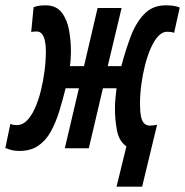

<svg xmlns="http://www.w3.org/2000/svg" viewBox="-71 -556 694 720"><path d="M366 144 403 -7Q375 -27 367.5 -67.5Q360 -108 360 -148Q360 -170 362 -188Q364 -206 366 -225H315L262 0H172L225 -225H175Q164 -180 151 -138Q138 -96 119.5 -62.5Q101 -29 72.5 -9.5Q44 10 2 10Q-11 10 -22 8Q-33 6 -51 -1L-32 -92Q-27 -89 -21.5 -88Q-16 -87 -6 -87Q13 -87 30 -104Q47 -121 60 -150Q73 -179 82 -215Q91 -251 96 -289.5Q101 -328 101 -364Q101 -386 97.5 -402.5Q94 -419 86.5 -428.5Q79 -438 66 -438Q60 -438 55.5 -437.5Q51 -437 46 -436L55 -529Q69 -534 79 -535Q89 -536 99 -536Q140 -536 160.5 -509Q181 -482 188 -442.5Q195 -403 195 -364Q195 -348 194 -334Q193 -320 191 -308H244L295 -526H385L333 -308H384Q399 -365 418.5 -417.5Q438 -470 469.5 -503Q501 -536 550 -536Q564 -536 577 -534.5Q590 -533 603 -528L582 -433Q571 -437 556 -437Q538 -437 522.5 -420.5Q507 -404 494.5 -375.5Q482 -347 473 -312Q464 -277 459 -239.5Q454 -202 454 -168Q454 -139 457.5 -120.5Q461 -102 469.5 -93.5Q478 -85 491 -85Q497 -85 504.5 -86Q512 -87 518 -88L462 144Z"/></svg>

Font: Ubuntu Sans Mono
Style: Bold Italic
Weight: 700
Italic angle: -13.5°
Monospace: yes
Designer: Dalton Maag Ltd
Foundry: Dalton Maag Ltd
Version: Version 1.006